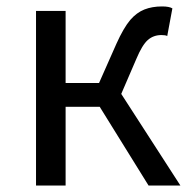

<svg xmlns="http://www.w3.org/2000/svg" viewBox="-20 -577 596 597"><path d="M92 -543H184V-319H288L342 -441Q364 -490 385 -515Q405 -538 429 -547.5Q453 -557 484 -557Q506 -557 516 -551L500 -465Q495 -468 482 -468Q457 -468 439.5 -452.5Q422 -437 404 -394L357 -285L541 0H442L290 -245H184V0H92Z"/></svg>

Font: Merged Yaku Han JP
Style: Regular
Weight: 400
Designer: Ryoko NISHIZUKA 西塚涼子 (kana, bopomofo & ideographs); Paul D. Hunt (Latin, Greek & Cyrillic); Sandoll Communications 산돌커뮤니
Foundry: Adobe
Version: Version 2.004